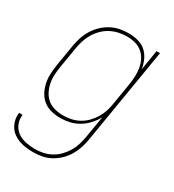

<svg xmlns="http://www.w3.org/2000/svg" viewBox="-183 -631 865 956"><g transform="rotate(30 249.0 -152.5)"><path d="M158 223Q137 223 116.5 220.5Q96 218 77 211.5Q58 205 42 193.5Q26 182 15.5 165.5Q5 149 0.5 129Q-4 109 -1 88H19Q15 116 25.5 140.5Q36 165 56.5 179.5Q77 194 103.5 199.5Q130 205 158 205Q180 205 203.5 200Q227 195 248.5 183.5Q270 172 287.5 154Q305 136 317.5 115Q330 94 337 71Q344 48 348 25L369 -100Q356 -76 336.5 -54.5Q317 -33 292.5 -18.5Q268 -4 241.5 2Q215 8 189 8Q161 8 135.5 1.5Q110 -5 90.5 -20.5Q71 -36 59 -58.5Q47 -81 41.5 -106.5Q36 -132 37.5 -159Q39 -186 43 -213L63 -333Q67 -358 75 -383Q83 -408 97 -431Q111 -454 130.5 -473Q150 -492 174 -505Q198 -518 223.5 -523Q249 -528 274 -528Q302 -528 328.5 -521Q355 -514 374 -497Q393 -480 404 -456Q415 -432 419 -405L438 -520H458L367 28Q363 53 355 78Q347 103 333.5 126Q320 149 300.5 168Q281 187 257.5 200Q234 213 208.5 218Q183 223 158 223ZM195 -10Q217 -10 240.5 -15Q264 -20 285 -31.5Q306 -43 323.5 -61Q341 -79 353.5 -100Q366 -121 373 -143.5Q380 -166 383 -189L403 -309Q407 -333 408 -357.5Q409 -382 405 -405Q401 -428 390.5 -448.5Q380 -469 362.5 -483.5Q345 -498 322 -504Q299 -510 275 -510Q252 -510 228.5 -505Q205 -500 183 -488.5Q161 -477 143 -459Q125 -441 112.5 -420Q100 -399 93 -376Q86 -353 82 -330L62 -210Q58 -186 57 -161.5Q56 -137 61 -114Q66 -91 77 -70.5Q88 -50 105.5 -36Q123 -22 146.5 -16Q170 -10 195 -10Z"/></g></svg>

Font: Iosevka SS04 Thin
Style: Italic
Weight: 100
Italic angle: -9°
Monospace: yes
Designer: Belleve Invis
Foundry: Belleve Invis
Version: Version 19.0.0; ttfautohint (v1.8.4)